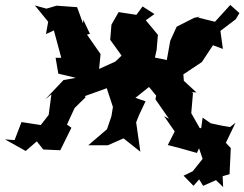

<svg xmlns="http://www.w3.org/2000/svg" viewBox="-36 -583 989 777"><path d="M596 -196 593 -181 648 -102 628 -113 671 -51 643 4 690 16 761 36 773 9 841 23 868 -52C836 -56 804 -61 772 -65L738 -125L745 -207L738 -210L759 -209L708 -256L706 -282L781 -332L826 -400L866 -385L856 -458L918 -505L933 -530L896 -563L834 -495L765 -512L774 -516L750 -511L679 -475L653 -418L639 -340L591 -350L598 -382L603 -442L554 -501L589 -526L541 -557L516 -523L444 -534L415 -483L410 -422L456 -358L431 -334L365 -304L371 -364L316 -443L328 -446L301 -503L300 -488L276 -554L193 -560L152 -548L105 -561L159 -495L150 -445L182 -460L212 -349H189L200 -285L271 -268L221 -259L147 -181L172 -201L161 -118L129 -77L51 -89L23 -16L-16 -19L68 28L113 -11L139 22L208 25L253 -66L235 -79L266 -146L311 -190L307 -194L396 -226L421 -150L415 -113L397 -60L321 5H400L464 -23L532 31L515 -88L527 -118L553 -173L512 -187L567 -231ZM867 174 865 130 893 122 898 16 878 -5 917 -86 895 -69 864 -74 817 -84 784 -107 773 -26 761 -8 784 60 744 110 707 128 747 169 770 143 786 169 838 146Z"/></svg>

Font: Asimov Aggro
Style: It
Weight: 500
Designer: Google
Version: Version 2.000980; 2014